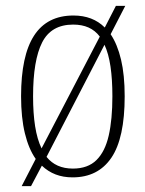

<svg xmlns="http://www.w3.org/2000/svg" viewBox="-20 -596 497 656"><path d="M102 -53Q78 -87 65 -140.5Q52 -194 52 -267Q52 -406 96.5 -474.5Q141 -543 231 -543Q297 -543 338 -502L376 -576H408L358 -479Q381 -445 393.5 -392.5Q406 -340 406 -267Q406 -124 360.5 -57Q315 10 228 10Q196 10 170 0Q144 -10 123 -30L86 40H54ZM229 -20Q280 -20 309.5 -49Q339 -78 351.5 -133Q364 -188 364 -267Q364 -325 357.5 -369Q351 -413 337 -443L139 -60Q155 -40 177.5 -30Q200 -20 229 -20ZM321 -471Q305 -492 282.5 -502Q260 -512 230 -512Q155 -512 124 -451Q93 -390 93 -267Q93 -209 100 -164.5Q107 -120 122 -89Z"/></svg>

Font: Noto Serif Khmer Condensed ExtraLight
Style: Regular
Weight: 250
Width: 3
Designer: Danh Hong and the Monotype Design Team
Foundry: Monotype Imaging Inc.
Version: Version 2.004